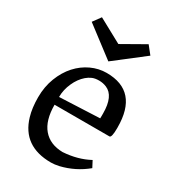

<svg xmlns="http://www.w3.org/2000/svg" viewBox="-203 -966 989 1089"><g transform="rotate(30 291.5 -421.0)"><path d="M329.1 -76.2Q425.8 -82.5 499.5 -122.6L521 -81.5Q447.3 -20.5 353 2Q324.7 8.3 301.3 8.3Q117.2 8.3 69.3 -154.3Q53.7 -206.5 53.7 -276.1Q53.7 -345.7 76.4 -404.3Q99.1 -462.9 136.5 -504.2Q173.8 -545.4 222.2 -567.9Q270.5 -590.3 322.3 -590.3Q529.8 -590.3 529.8 -353V-348.1Q529.8 -286.1 515.1 -286.1H155.8Q155.8 -184.1 200.9 -130.9Q246.1 -77.6 329.1 -76.2ZM418.5 -348.6Q418.9 -358.9 418.9 -364.3V-380.4Q418.9 -495.1 355.5 -521.5Q332.5 -531.2 306.4 -531.2Q280.3 -531.2 262.2 -523.4Q244.1 -515.6 228.3 -502Q212.4 -488.3 199.2 -470Q186 -451.7 176.3 -429.7Q155.8 -384.3 155.8 -336.9ZM103 -798.8 140.6 -850.1 296.9 -765.1Q296.9 -765.1 446.3 -850.1L487.3 -798.8L296.9 -651.4Z"/></g></svg>

Font: HeadlandOne
Style: Regular
Weight: 400
Designer: Gary Lonergan
Foundry: Sorkin Type Co.
Version: Version 1.002